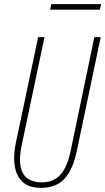

<svg xmlns="http://www.w3.org/2000/svg" viewBox="-20 -910 513 936"><path d="M181 6Q131 6 102.5 -13.5Q74 -33 61.5 -65Q49 -97 49 -135.5Q49 -174 57 -212L166 -729H197L86 -203Q72 -138 80.5 -97.5Q89 -57 115.5 -39Q142 -21 183 -21Q223 -21 250.5 -38Q278 -55 296 -89.5Q314 -124 325 -177L440 -729H471L354 -172Q340 -107 316 -67.5Q292 -28 258 -11Q224 6 181 6ZM224 -863 230 -890H473L467 -863Z"/></svg>

Font: Hubot Sans Condensed ExtraLight
Style: Italic
Weight: 200
Width: 3
Italic angle: -12.0243°
Designer: Deni Anggara
Foundry: GitHub, Inc., Subsidiary of Microsoft Corporation
Version: Version 2.000